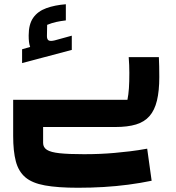

<svg xmlns="http://www.w3.org/2000/svg" viewBox="-20 -598 827 904"><path d="M42 0V-128H580Q585 -153 587 -182.5Q589 -212 589 -255Q589 -291 586 -329H728Q729 -309 729.5 -285Q730 -261 730 -235Q730 -170 719 -124.5Q708 -79 684 -51.5Q660 -24 620.5 -12Q581 0 523 0ZM347 286Q252 286 191.5 275Q131 264 99 236.5Q67 209 54.5 161.5Q42 114 42 42V0H183V75Q183 96 201 107.5Q219 119 261 123.5Q303 128 375 128Q415 128 450 126.5Q485 125 519 122Q553 119 591 114.5Q629 110 673 102L694 253Q641 264 584 271.5Q527 279 468 282.5Q409 286 347 286ZM84 -301V-366L122 -377Q118 -388 116.5 -401Q115 -414 115 -431Q115 -484 136.5 -514.5Q158 -545 198 -559.5Q238 -574 290 -578V-502Q265 -499 244.5 -494.5Q224 -490 202 -481L201 -428Q201 -412 209.5 -407.5Q218 -403 238 -408L318 -430V-363Z"/></svg>

Font: Changa ExtraLight
Style: Bold
Weight: 700
Version: Version 3.002; ttfautohint (v1.8.2)